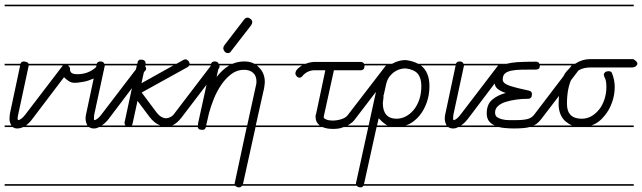

<svg xmlns="http://www.w3.org/2000/svg" viewBox="-20 -562 2769 828"><path d="M331 -14H80Q67 -8 54 -8Q43 -8 35 -14H0V-21H29Q21 -35 21 -48Q21 -61 23 -73L67 -280H0V-287H68Q72 -297 83 -297H84Q96 -295 100 -292Q102 -290 103 -287H331V-280H273Q274 -279 275 -278Q282 -272 282 -266V-262Q282 -242 313 -242Q352 -242 381 -262Q391 -268 397 -276Q403 -284 409.5 -284Q416 -284 422.5 -278Q429 -272 429 -266Q429 -241 380 -222Q360 -213 341 -209.5Q322 -206 315 -205.5Q308 -205 303 -205H299Q295 -205 291 -206Q278 -208 256 -229L118 -47Q106 -31 92 -21H331ZM58 -66Q56 -57 56 -52Q56 -47 57 -44Q71 -44 90 -69L249 -277Q250 -279 251 -280H104ZM331 -535H0V-542H331ZM331 239H0V232H331Z M508 -280H432Q432 -279 431.5 -277.5Q431 -276 431 -275L386 -66Q385 -57 385 -51Q385 -48 386 -44Q393 -44 401.5 -51Q410 -58 418 -69L577 -277Q583 -285 590 -285Q597 -285 603.5 -279Q610 -273 610 -266Q610 -260 605 -256L447 -47Q433 -30 419 -21H508V-14H408Q396 -8 386 -8Q372 -8 364 -14H331V-21H357Q349 -35 349 -52Q349 -61 352 -73L396 -280H331V-287H397Q401 -297 413 -297Q422 -297 427 -292Q429 -289 430 -287H508ZM508 -535H331V-542H508ZM508 239H331V232H508Z M825 -280H796Q794 -275 788 -272L591 -163L653 -80Q664 -65 675 -58.5Q686 -52 697 -52Q705 -52 715.5 -57.5Q726 -63 734 -75L895 -286Q900 -293 908 -293Q913 -293 920 -287.5Q927 -282 927 -275Q927 -269 922 -264L762 -54Q743 -30 723 -21H825V-14H508V-21H521Q517 -25 517 -33Q517 -37 518 -38L570 -280H508V-287H572L573 -291Q575 -305 587 -305Q598 -305 603 -300.5Q608 -296 608 -291V-287H741L770 -303Q775 -306 780 -306Q786 -306 792 -300Q797 -294 798 -287H825ZM624 -59 573 -127 552 -30Q551 -24 548 -21H671Q645 -31 624 -59ZM590 -203 728 -280H607ZM825 -535H508V-542H825ZM825 239H508V232H825Z M1188 239H1024Q1023 240 1021 242Q1017 246 1012 246Q1002 246 997 241Q995 240 994 239H824V232H992V230Q992 226 993 224L1044 -14H868Q866 -8 863 -5Q859 -2 853 -2Q842 -2 837 -6Q834 -9 833 -14H824V-21H833L834 -22V-29L889 -280H824V-287H890Q894 -297 906 -297Q915 -297 920 -292Q922 -289 923 -287H983Q1007 -297 1034 -297Q1055 -297 1071 -290Q1074 -288 1077 -287H1188V-280H1087Q1093 -276 1098 -270Q1110 -258 1116 -242.5Q1122 -227 1122 -209Q1122 -201 1119 -182L1083 -21H1188V-14H1082L1028 231L1027 232H1188ZM1083 -190Q1086 -200 1086 -210Q1086 -235 1071.5 -248Q1057 -261 1032 -261Q1002 -261 977.5 -242.5Q953 -224 934 -196Q915 -168 902 -135.5Q889 -103 881 -73L869 -21H1046ZM977 -342Q972 -333 963 -333Q954 -333 948.5 -340Q943 -347 943 -354Q943 -360 947 -366L1033 -478Q1036 -482 1040 -484Q1044 -486 1047 -486Q1054 -486 1061 -480Q1068 -474 1068 -467Q1068 -461 1063 -453ZM1188 -535H824V-542H1188ZM924 -277Q924 -276 924 -275L914 -230Q940 -263 969 -280H925Q925 -279 924 -277Z M1574 -14H1462Q1452 -10 1442 -8Q1429 -6 1417 -6Q1389 -6 1371 -14H1188V-21H1359Q1341 -34 1341 -57V-63Q1341 -67 1343 -70L1383 -259H1336Q1321 -259 1307.5 -252.5Q1294 -246 1285 -235Q1279 -227 1272 -227Q1265 -227 1259.5 -233Q1254 -239 1254 -245Q1254 -255 1262.5 -264Q1271 -273 1283 -280H1188V-287H1298Q1304 -289 1310 -291Q1324 -295 1336 -295H1535Q1546 -295 1550 -287H1574V-280H1552V-278Q1552 -259 1535 -259H1420L1377 -63L1376 -57Q1376 -51 1387.5 -46.5Q1399 -42 1414 -42Q1433 -42 1452 -48Q1471 -54 1480 -66L1640 -274Q1645 -282 1653 -282Q1661 -282 1667 -276Q1673 -270 1673 -263Q1673 -257 1668 -253L1508 -44Q1501 -35 1490 -28Q1485 -24 1479 -21H1574ZM1574 -535H1188V-542H1574ZM1574 239H1188V232H1574Z M1880 -280H1795Q1832 -251 1832 -191Q1832 -153 1820.5 -120.5Q1809 -88 1790 -64.5Q1771 -41 1745 -27Q1738 -24 1730 -21H1880V-14H1697H1690H1604L1550 231Q1547 246 1536 246Q1526 246 1520.5 241Q1515 236 1515 229Q1515 226 1516 224L1600 -159V-161Q1607 -191 1616 -219.5Q1625 -248 1643 -266Q1651 -274 1660 -280H1574V-287H1671L1683 -293Q1706 -303 1730 -303Q1761 -299 1783 -287H1880ZM1635 -153 1634 -152V-150Q1634 -139 1632.5 -130.5Q1631 -122 1631 -117Q1631 -84 1646 -67Q1661 -50 1690 -50Q1710 -50 1729 -59.5Q1748 -69 1763.5 -87.5Q1779 -106 1788 -132Q1797 -158 1797 -191Q1797 -225 1782 -243.5Q1767 -262 1730 -267Q1691 -267 1664 -237Q1651 -223 1645.5 -200Q1640 -177 1635 -153ZM1880 -535H1574V-542H1880ZM1880 239H1574V232H1880ZM1645 -24Q1629 -35 1613 -52L1606 -21H1651Q1648 -22 1645 -24Z M2057 -280H1981Q1981 -279 1980.5 -277.5Q1980 -276 1980 -275L1935 -66Q1934 -57 1934 -51Q1934 -48 1935 -44Q1942 -44 1950.5 -51Q1959 -58 1967 -69L2126 -277Q2132 -285 2139 -285Q2146 -285 2152.5 -279Q2159 -273 2159 -266Q2159 -260 2154 -256L1996 -47Q1982 -30 1968 -21H2057V-14H1957Q1945 -8 1935 -8Q1921 -8 1913 -14H1880V-21H1906Q1898 -35 1898 -52Q1898 -61 1901 -73L1945 -280H1880V-287H1946Q1950 -297 1962 -297Q1971 -297 1976 -292Q1978 -289 1979 -287H2057ZM2057 -535H1880V-542H2057ZM2057 239H1880V232H2057Z M2379 -280H2308V-279Q2308 -269 2303.5 -265.5Q2299 -262 2291 -262Q2255 -262 2228.5 -261.5Q2202 -261 2184 -257Q2166 -253 2157 -244.5Q2148 -236 2148 -219Q2148 -202 2178.5 -192Q2209 -182 2262 -171Q2274 -168 2274 -156Q2274 -136 2257 -136Q2231 -136 2206 -132.5Q2181 -129 2160.5 -122.5Q2140 -116 2127.5 -104.5Q2115 -93 2115 -77Q2115 -63 2123.5 -57Q2132 -51 2145.5 -47.5Q2159 -44 2175 -44H2206Q2238 -44 2256 -49Q2274 -54 2284 -68L2444 -278Q2450 -286 2457 -286Q2464 -286 2470.5 -280Q2477 -274 2477 -267Q2477 -260 2473 -256L2313 -47Q2304 -36 2294 -28Q2288 -24 2281 -21H2379V-14H2263Q2253 -11 2240 -10Q2222 -8 2197 -8Q2177 -8 2156 -10Q2144 -11 2132 -14H2057V-21H2114Q2099 -27 2090 -38Q2079 -51 2079 -73Q2079 -112 2102.5 -132Q2126 -152 2161 -161Q2137 -169 2124.5 -180Q2112 -191 2112 -213Q2112 -243 2122 -259Q2131 -272 2147 -280H2057V-287H2165Q2184 -292 2211 -294Q2245 -296 2291 -296Q2303 -296 2306 -287H2379ZM2379 -535H2057V-542H2379ZM2379 239H2057V232H2379Z M2713 -14H2495H2489H2378V-21H2447Q2431 -28 2417 -40Q2389 -67 2389 -114Q2391 -220 2425 -256Q2437 -270 2450 -280H2378V-287H2460Q2491 -307 2524 -307H2711Q2729 -297 2729 -286Q2723 -271 2705 -271H2524Q2469 -270 2448 -228Q2425 -185 2425 -114Q2425 -50 2489 -50Q2531 -50 2563 -89Q2578 -107 2586.5 -133Q2595 -159 2595 -186Q2595 -213 2589.5 -223.5Q2584 -234 2584 -240Q2584 -246 2589.5 -250.5Q2595 -255 2604 -255Q2616 -255 2619 -247Q2631 -217 2631 -187Q2631 -153 2619.5 -120.5Q2608 -88 2588 -64Q2563 -32 2530 -21H2713ZM2713 -535H2378V-542H2713ZM2713 239H2378V232H2713Z"/></svg>

Font: Gruenewald VA 1. Klasse
Style: Regular
Weight: 400
Designer: Peter Wiegel
Foundry: Peter Wiegel, nach dem Schriftentwurf von Dr. H. Gr¸newald
Version: Version 0.007